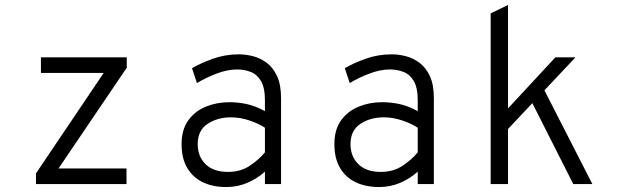

<svg xmlns="http://www.w3.org/2000/svg" viewBox="-20 -742 2504 774"><path d="M125 0V-43L398 -448H145V-511H491V-469L216 -63H490V0Z M892 12Q838.5 12 798 -7.2Q757.5 -26.5 734.8 -65Q712 -103.5 712 -161Q712 -220 739.2 -257.2Q766.5 -294.5 810.2 -312.2Q854 -330 904 -330Q941 -330 975.8 -322.2Q1010.5 -314.5 1048 -294V-337Q1048 -388.5 1032 -415.5Q1016 -442.5 990.2 -452.2Q964.5 -462 936 -462Q895.5 -462 850.2 -444.2Q805 -426.5 774 -407L754 -467Q786.5 -486.5 837 -504.8Q887.5 -523 943 -523Q970.5 -523 1000 -515.5Q1029.5 -508 1055.2 -488.8Q1081 -469.5 1097 -435Q1113 -400.5 1113 -346V0H1048V-50Q1017.5 -22.5 977.8 -5.2Q938 12 892 12ZM899 -49Q950 -49 987.5 -74.2Q1025 -99.5 1048 -128V-227Q1023.5 -243.5 986 -256.2Q948.5 -269 911 -269Q857 -269 817 -242.8Q777 -216.5 777 -161Q777 -111 808.8 -80Q840.5 -49 899 -49Z M1508 12Q1454.5 12 1414 -7.2Q1373.5 -26.5 1350.8 -65Q1328 -103.5 1328 -161Q1328 -220 1355.2 -257.2Q1382.5 -294.5 1426.2 -312.2Q1470 -330 1520 -330Q1557 -330 1591.8 -322.2Q1626.5 -314.5 1664 -294V-337Q1664 -388.5 1648 -415.5Q1632 -442.5 1606.2 -452.2Q1580.5 -462 1552 -462Q1511.5 -462 1466.2 -444.2Q1421 -426.5 1390 -407L1370 -467Q1402.5 -486.5 1453 -504.8Q1503.5 -523 1559 -523Q1586.5 -523 1616 -515.5Q1645.5 -508 1671.2 -488.8Q1697 -469.5 1713 -435Q1729 -400.5 1729 -346V0H1664V-50Q1633.5 -22.5 1593.8 -5.2Q1554 12 1508 12ZM1515 -49Q1566 -49 1603.5 -74.2Q1641 -99.5 1664 -128V-227Q1639.5 -243.5 1602 -256.2Q1564.5 -269 1527 -269Q1473 -269 1433 -242.8Q1393 -216.5 1393 -161Q1393 -111 1424.8 -80Q1456.5 -49 1515 -49Z M1958 0V-688L2028 -722V0ZM2027 -221V-304L2219 -511H2300ZM2291 0 2120 -338 2169 -389 2368 0Z"/></svg>

Font: Overpass Mono Light Light
Style: Regular
Weight: 300
Monospace: yes
Version: Version 4.000